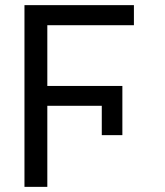

<svg xmlns="http://www.w3.org/2000/svg" viewBox="-20 -727 641 747"><path d="M376 -201.2V-315.4H164.1V0H75.2V-707H501V-628.9H164.1V-392.6H456.1V-201.2Z"/></svg>

Font: Pretendard
Style: Regular
Weight: 400
Designer: Base glyphs from Inter by Rasmus Andersson; Hangeul glyphs from Noto Sans CJK(Source Han Sans) by Jang Soo-young and Kan
Foundry: Kil Hyung-jin
Version: Version 1.309